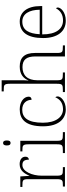

<svg xmlns="http://www.w3.org/2000/svg" viewBox="728 -1528 810 2306"><g transform="rotate(-90 1133.0 -375.0)"><path d="M46 0H279V-25H246C189 -25 176 -30 176 -100V-280C176 -393 226 -511 303 -511C347 -511 368 -492 368 -434C393 -434 404 -452 404 -475C404 -515 371 -544 315 -544C236 -544 200 -485 176 -427H174L167 -536H41V-511H56C123 -511 134 -506 134 -439V-101C134 -30 120 -25 64 -25H46Z M569 -653C587 -653 599 -663 599 -698C599 -732 587 -743 569 -743C551 -743 539 -732 539 -698C539 -663 551 -653 569 -653ZM448 0H699V-25H673C606 -25 595 -30 595 -98V-536H468V-511H483C539 -511 553 -506 553 -435V-97C553 -30 542 -25 475 -25H448Z M971 10C1073 10 1128 -50 1128 -86C1128 -99 1125 -108 1118 -116C1096 -65 1055 -24 975 -23C882 -23 812 -107 812 -264C812 -451 876 -513 969 -513C1050 -513 1087 -458 1087 -401C1111 -401 1125 -413 1125 -435C1125 -495 1062 -543 972 -543C856 -543 769 -476 769 -263C769 -76 858 10 971 10Z M1180 0H1416V-25H1400C1333 -25 1322 -30 1322 -97V-331C1322 -452 1383 -510 1480 -510C1570 -510 1608 -460 1608 -357V0H1741V-25H1727C1660 -25 1650 -30 1650 -98V-359C1650 -489 1592 -543 1486 -543C1388 -543 1342 -493 1321 -439H1319C1320 -449 1322 -473 1322 -494V-760H1188V-735H1210C1266 -735 1280 -730 1280 -659V-98C1280 -30 1269 -25 1202 -25H1180Z M2037 10C2142 10 2196 -51 2196 -86C2196 -97 2192 -103 2185 -107C2162 -61 2116 -23 2041 -23C1939 -23 1872 -106 1873 -273H2213V-294C2213 -452 2142 -543 2028 -543C1900 -543 1829 -451 1829 -262C1829 -88 1909 10 2037 10ZM2169 -303H1875C1882 -432 1923 -512 2027 -512C2121 -512 2168 -427 2169 -303Z"/></g></svg>

Font: Noto Serif Georgian ExtraLight
Style: Regular
Weight: 200
Designer: Monotype Design Team, Akaki Razmadze
Foundry: Google LLC
Version: Version 2.003